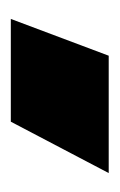

<svg xmlns="http://www.w3.org/2000/svg" viewBox="47 -834 221 355"><g transform="rotate(90 157.5 -656.5)"><path d="M83 -747H300L205 -566H15Z"/></g></svg>

Font: Prompt Black
Style: Regular
Weight: 900
Designer: Katatrad Team
Foundry: CadsonDemak
Version: Version 1.001